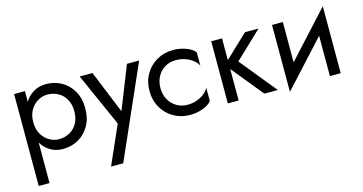

<svg xmlns="http://www.w3.org/2000/svg" viewBox="-75 -823 2594 1372"><g transform="rotate(-15 1221.5 -137.5)"><path d="M70 220V-460H150V-381Q172 -418 207 -441Q250 -470 307 -470Q370 -470 421.5 -441Q473 -412 504 -358.5Q535 -305 535 -230Q535 -156 504 -102Q473 -48 421.5 -19Q370 10 307 10Q250 10 207 -19Q172 -42 150 -80V220ZM454 -230Q454 -283 432.5 -320Q411 -357 375.5 -376Q340 -395 297 -395Q262 -395 228 -376Q194 -357 172 -320Q150 -283 150 -230Q150 -177 172 -140Q194 -103 228 -84Q262 -65 297 -65Q340 -65 375.5 -84Q411 -103 432.5 -140Q454 -177 454 -230Z M695 220H605L731 -65L555 -460H650L779 -143L905 -460H995Z M1091 -230Q1091 -182 1111.5 -145Q1132 -108 1167.5 -86.5Q1203 -65 1248 -65Q1285 -65 1317.5 -76.5Q1350 -88 1374 -107.5Q1398 -127 1408 -149V-49Q1384 -21 1339.5 -5.5Q1295 10 1248 10Q1181 10 1127 -21Q1073 -52 1041.5 -106.5Q1010 -161 1010 -230Q1010 -300 1041.5 -354Q1073 -408 1127 -439Q1181 -470 1248 -470Q1295 -470 1339.5 -454.5Q1384 -439 1408 -411V-311Q1398 -334 1374 -353Q1350 -372 1317.5 -383.5Q1285 -395 1248 -395Q1203 -395 1167.5 -374Q1132 -353 1111.5 -315.5Q1091 -278 1091 -230Z M1878 -460 1678 -270 1898 0H1798L1608 -233V0H1528V-460H1608V-299L1778 -460Z M2363 0H2283V-298L1978 35V-460H2058V-162L2363 -495Z"/></g></svg>

Font: Jost
Style: Regular
Weight: 400
Version: Version 3.710